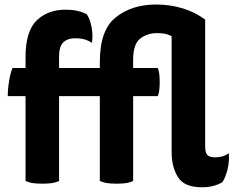

<svg xmlns="http://www.w3.org/2000/svg" viewBox="-20 -793 1023 833"><path d="M724.6 -635.7Q724.6 -510.7 724.6 -133.8Q724.6 -67.4 752.9 -23.4Q780.3 19.5 855.5 19.5Q882.8 19.5 905.3 13.7Q927.7 7.8 945.3 -2.9Q959 -24.4 967.8 -60.5Q973.6 -86.9 973.6 -111.3Q973.6 -120.1 972.7 -127.9Q960 -119.1 944.3 -114.3Q929.7 -110.4 912.1 -110.4Q890.6 -110.4 879.9 -120.1Q870.1 -129.9 870.1 -158.2Q870.1 -341.8 870.1 -708Q827.1 -740.2 772.5 -756.8Q717.8 -773.4 657.2 -773.4Q551.8 -773.4 482.4 -717.8Q413.1 -663.1 413.1 -524.4Q413.1 -515.6 413.1 -498Q369.1 -498 236.3 -498Q236.3 -511.7 236.3 -550.8Q236.3 -588.9 252.9 -607.4Q270.5 -627 307.6 -627Q326.2 -627 343.8 -623Q361.3 -618.2 378.9 -607.4Q383.8 -636.7 377.9 -671.9Q372.1 -708 356.4 -731.4Q336.9 -741.2 314.5 -746.1Q293 -751 264.6 -751Q188.5 -751 139.6 -705.1Q90.8 -658.2 90.8 -544.9Q90.8 -529.3 90.8 -498Q77.1 -498 34.2 -498Q24.4 -474.6 19.5 -441.4Q13.7 -407.2 13.7 -376Q40 -376 90.8 -376Q90.8 -284.2 90.8 -7.8Q101.6 -2.9 119.1 1Q137.7 3.9 164.1 3.9Q190.4 3.9 208 1Q226.6 -2.9 236.3 -7.8Q236.3 -130.9 236.3 -376Q280.3 -376 413.1 -376Q413.1 -284.2 413.1 -7.8Q423.8 -2.9 441.4 1Q460 3.9 486.3 3.9Q512.7 3.9 530.3 1Q547.9 -2.9 557.6 -7.8Q557.6 -130.9 557.6 -376Q585 -376 664.1 -376Q668.9 -384.8 670.9 -401.4Q672.9 -418 672.9 -436.5Q672.9 -456.1 670.9 -472.7Q668.9 -489.3 664.1 -498Q628.9 -498 557.6 -498Q557.6 -506.8 557.6 -533.2Q557.6 -602.5 588.9 -626Q619.1 -649.4 663.1 -649.4Q679.7 -649.4 695.3 -646.5Q710.9 -643.6 724.6 -635.7Z"/></svg>

Font: cl
Style: Bold
Weight: 400
Designer: Mitja Miklavcic
Version: Version 7.504; 2011; Build 1021